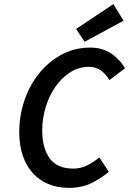

<svg xmlns="http://www.w3.org/2000/svg" viewBox="-20 -896 640 928"><path d="M314 12Q257 12 212.5 -7Q168 -26 137 -61Q106 -96 89.5 -145.5Q73 -195 73 -257Q73 -338 98.5 -412Q124 -486 170 -542.5Q216 -599 278.5 -632.5Q341 -666 416 -666Q473 -666 515.5 -638.5Q558 -611 584 -566L509 -509Q490 -540 466 -556.5Q442 -573 410 -573Q360 -573 318.5 -546Q277 -519 247 -475.5Q217 -432 200.5 -377Q184 -322 184 -265Q184 -182 219.5 -131.5Q255 -81 335 -81Q369 -81 400 -96Q431 -111 460 -135L506 -66Q473 -37 425 -12.5Q377 12 314 12ZM389 -694 348 -756 528 -876 577 -796Z"/></svg>

Font: Source Code Pro Semibold
Style: Italic
Weight: 600
Italic angle: -11°
Monospace: yes
Designer: Paul D. Hunt, Teo Tuominen
Foundry: Adobe Systems Incorporated
Version: Version 1.050;PS 1.000;hotconv 16.6.51;makeotf.lib2.5.65220